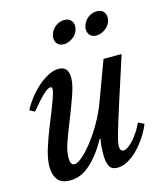

<svg xmlns="http://www.w3.org/2000/svg" viewBox="-115 -855 823 953"><g transform="rotate(-15 296.5 -378.5)"><path d="M169 -62Q185 -62 211 -84.5Q237 -107 266 -144.5Q295 -182 322.5 -230Q350 -278 369 -330L443 -530H536L462 -301Q446 -251 435 -215.5Q424 -180 417 -155.5Q410 -131 407 -115.5Q404 -100 404 -91Q404 -65 422 -65Q432 -65 446 -74.5Q460 -84 474.5 -100.5Q489 -117 502.5 -137.5Q516 -158 526 -181L556 -166Q543 -133 522 -101.5Q501 -70 476.5 -45Q452 -20 424.5 -5Q397 10 372 10Q341 10 330 -11.5Q319 -33 319 -75Q319 -92 320.5 -111.5Q322 -131 326 -150L323 -153Q296 -105 270.5 -74Q245 -43 221 -24Q197 -5 174 2.5Q151 10 129 10Q82 10 63.5 -16Q45 -42 45 -80Q45 -122 61 -172.5Q77 -223 95 -268Q113 -313 125.5 -344Q138 -375 145.5 -396Q153 -417 156.5 -430Q160 -443 160 -451Q160 -455 158.5 -458.5Q157 -462 151 -462Q138 -462 113.5 -439Q89 -416 47 -365L21 -379Q36 -408 58.5 -437Q81 -466 107.5 -489Q134 -512 161.5 -526Q189 -540 214 -540Q264 -540 264 -482Q264 -447 244.5 -392Q225 -337 194 -259Q174 -210 161 -171Q148 -132 148 -100Q148 -79 154 -70.5Q160 -62 169 -62ZM231 -709Q237 -734 258 -750.5Q279 -767 304 -767Q325 -767 337 -755Q349 -743 349 -724Q349 -709 342.5 -695.5Q336 -682 325 -672.5Q314 -663 300.5 -657Q287 -651 273 -651Q253 -651 241 -662.5Q229 -674 229 -693Q229 -697 229 -700.5Q229 -704 231 -709ZM398 -709Q404 -734 425 -750.5Q446 -767 471 -767Q492 -767 504 -755Q516 -743 516 -724Q516 -709 509.5 -695.5Q503 -682 492 -672.5Q481 -663 467.5 -657Q454 -651 440 -651Q420 -651 408 -662.5Q396 -674 396 -693Q396 -697 396 -700.5Q396 -704 398 -709Z"/></g></svg>

Font: SVN-Libre Baskerville
Style: Italic
Weight: 400
Italic angle: -14°
Designer: Pablo Impallari, Rodrigo Fuenzalida
Foundry: Pablo Impallari, Rodrigo Fuenzalida
Version: Version 1.000; ttfautohint (v1.8.4)